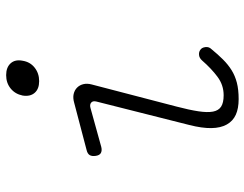

<svg xmlns="http://www.w3.org/2000/svg" viewBox="-108 -698 815 640"><g transform="rotate(-90 300.0 -377.5)"><path d="M131 -448Q119 -445 111 -449Q103 -453 101 -466Q99 -479 103.5 -486.5Q108 -494 121 -497L277 -538Q294 -543 307 -540Q320 -537 328.5 -528.5Q337 -520 340 -507.5Q343 -495 339 -480L265 -196Q254 -154 249.5 -124Q245 -94 248.5 -75.5Q252 -57 265 -48.5Q278 -40 303 -40Q337 -40 364.5 -60.5Q392 -81 419 -112Q427 -121 437 -122Q447 -123 454 -118Q462 -113 463.5 -101Q465 -89 457 -81Q439 -59 422 -42Q405 -25 386.5 -13.5Q368 -2 345 4Q322 10 290 10Q259 10 238 0.5Q217 -9 205.5 -29.5Q194 -50 193.5 -81Q193 -112 204 -155L282 -464Q285 -476 278.5 -481.5Q272 -487 261 -484ZM350 -655Q324 -655 311 -670Q298 -685 302 -710Q307 -735 325.5 -750Q344 -765 370 -765Q396 -765 409.5 -750Q423 -735 418 -710Q414 -685 395 -670Q376 -655 350 -655Z"/></g></svg>

Font: Maple Mono NL Thin
Style: Italic
Weight: 250
Italic angle: -10°
Monospace: yes
Designer: subframe7536
Version: Version 7.000